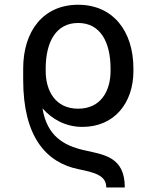

<svg xmlns="http://www.w3.org/2000/svg" viewBox="-20 -573 671 824"><path d="M515.6 231.5C515.6 99.4 426.1 90.9 338.1 71C253.2 51.1 181.8 10.7 162.3 -108C203.8 -61.1 261.7 -28.4 333.8 -28.4C471.6 -28.4 552.6 -132.1 552.6 -268.5V-278.4C552.6 -440.3 464.5 -552.6 315.3 -552.6C166.2 -552.6 79.5 -440.3 79.5 -278.4V-230.1C79.5 11.4 176.1 125 318.2 153.4C387.8 167.6 436.1 180.4 436.1 231.5ZM315.3 -106.5C218.8 -106.5 176.1 -181.8 176.1 -268.5V-278.4C176.1 -390.6 218.8 -474.4 315.3 -474.4C411.9 -474.4 454.5 -390.6 454.5 -278.4V-268.5C454.5 -181.8 411.9 -106.5 315.3 -106.5Z"/></svg>

Font: Karasuma Gothic
Style: Regular
Weight: 400
Designer: Rasmus Andersson, Ryoko Nishizuka
Foundry: Genbu
Version: Version 1.00